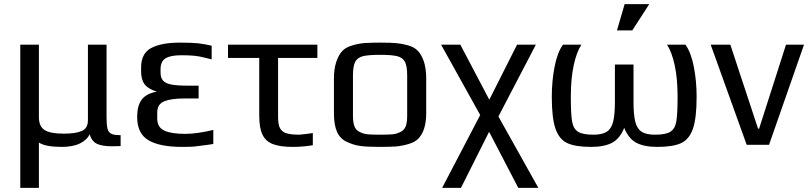

<svg xmlns="http://www.w3.org/2000/svg" viewBox="-20 -700 3912 928"><path d="M78 -484H168V-134Q168 -89 195.5 -71.5Q223 -54 288 -54Q346 -54 375.5 -67Q405 -80 405 -119V-484H495V-131Q495 -96 499.5 -78.5Q504 -61 517 -54Q530 -47 556 -47H563V6Q550 7 521 7Q475 7 449.5 -4.5Q424 -16 413 -51Q401 -24 367 -7Q333 10 278 10Q200 10 168 -11V208H78Z M643 -134V-137Q643 -189 665 -218.5Q687 -248 738 -257Q696 -270 679 -292.5Q662 -315 662 -355V-374Q662 -442 711 -468Q760 -494 850 -494Q910 -494 939.5 -490.5Q969 -487 1003 -479V-413Q993 -415 968.5 -421.5Q944 -428 919 -430.5Q894 -433 857 -433Q804 -433 780 -418Q756 -403 756 -366V-350Q756 -324 768 -310.5Q780 -297 807.5 -291.5Q835 -286 886 -286H940V-224H869Q808 -224 774 -210.5Q740 -197 740 -156V-127Q740 -85 773.5 -69Q807 -53 875 -53Q932 -53 1011 -72V-4L984 0Q942 6 921.5 8Q901 10 860 10Q751 10 697 -22.5Q643 -55 643 -134Z M1233 -141V-420H1082V-484H1514V-420H1324V-136Q1324 -100 1332.5 -82Q1341 -64 1362.5 -56.5Q1384 -49 1425 -49Q1432 -49 1472 -54L1492 -57V2Q1441 10 1396 10Q1334 10 1299 -3.5Q1264 -17 1248.5 -49.5Q1233 -82 1233 -141Z M1657 -14Q1624 -29 1609 -62.5Q1594 -96 1594 -153V-321Q1594 -366 1605 -400Q1616 -434 1634 -453Q1649 -470 1679.5 -479.5Q1710 -489 1742 -492Q1778 -494 1817 -494Q1869 -494 1895.5 -491.5Q1922 -489 1952 -481Q1983 -472 2000 -454Q2017 -436 2029 -402Q2040 -367 2040 -321V-153Q2040 -68 2001 -29Q1985 -13 1955 -4Q1925 5 1893 8Q1855 10 1817 10Q1753 10 1721 5.5Q1689 1 1657 -14ZM1915 -62Q1933 -70 1940.5 -88.5Q1948 -107 1948 -140V-336Q1948 -381 1937 -401.5Q1926 -422 1899.5 -428.5Q1873 -435 1817 -435Q1761 -435 1734.5 -428.5Q1708 -422 1697 -401.5Q1686 -381 1686 -336V-140Q1686 -107 1693.5 -88.5Q1701 -70 1719 -62Q1737 -53 1756 -51Q1775 -49 1817 -49Q1859 -49 1878 -51Q1897 -53 1915 -62Z M2485 208 2344 -63 2208 208H2117L2301 -144L2112 -484H2205L2345 -218L2479 -484H2570L2389 -137L2582 208Z M2647 0ZM2647 -232Q2647 -308 2660.5 -377.5Q2674 -447 2701 -484H2790Q2767 -449 2753 -385Q2739 -321 2739 -232Q2739 -149 2745 -113.5Q2751 -78 2773.5 -63.5Q2796 -49 2848 -49Q2891 -49 2913 -63.5Q2935 -78 2943.5 -111.5Q2952 -145 2952 -208V-388H3042V-208Q3042 -145 3050.5 -111.5Q3059 -78 3081 -63.5Q3103 -49 3146 -49Q3198 -49 3220.5 -63.5Q3243 -78 3249 -113.5Q3255 -149 3255 -232Q3255 -321 3241 -385Q3227 -449 3204 -484H3293Q3320 -447 3333.5 -377.5Q3347 -308 3347 -232Q3347 -129 3329 -77.5Q3311 -26 3271.5 -8Q3232 10 3157 10Q3093 10 3055.5 -10Q3018 -30 2997 -82Q2976 -30 2938.5 -10Q2901 10 2837 10Q2762 10 2722.5 -8Q2683 -26 2665 -77.5Q2647 -129 2647 -232ZM2999 -680H3118L3036 -553H2962Z M3415 0ZM3415 -484H3510L3644 -78H3649L3779 -484H3866L3697 0H3589Z"/></svg>

Font: Play
Style: Regular
Weight: 400
Designer: Jonas Hecksher (Cyrillic expansion: Cyreal)
Foundry: Jonas Hecksher, Playtype, e-types AS
Version: Version 2.101; ttfautohint (v1.5.65-e2d9)